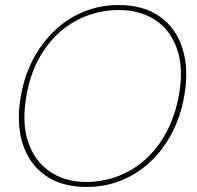

<svg xmlns="http://www.w3.org/2000/svg" viewBox="-20 -732 784 764"><path d="M324 12Q226 12 161 -33.5Q96 -79 70 -160.5Q44 -242 63 -350Q77 -430 112 -496.5Q147 -563 198 -611Q249 -659 313.5 -685.5Q378 -712 452 -712Q551 -712 616 -666Q681 -620 706.5 -538.5Q732 -457 713 -350Q699 -269 664.5 -203Q630 -137 578.5 -88.5Q527 -40 462.5 -14Q398 12 324 12ZM323 -8Q389 -8 449.5 -31Q510 -54 559 -98Q608 -142 642.5 -206.5Q677 -271 692 -354Q711 -461 684.5 -537Q658 -613 597.5 -652.5Q537 -692 453 -692Q387 -692 326.5 -669.5Q266 -647 216.5 -603Q167 -559 133 -495.5Q99 -432 85 -350Q66 -242 92.5 -165.5Q119 -89 179.5 -48.5Q240 -8 323 -8Z"/></svg>

Font: DM Sans 12pt Thin
Style: Italic
Weight: 250
Italic angle: -10°
Version: Version 4.004;gftools[0.9.30]